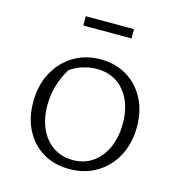

<svg xmlns="http://www.w3.org/2000/svg" viewBox="-106 -799 844 900"><g transform="rotate(15 316.0 -349.0)"><path d="M309 7Q237 7 182.5 -25.5Q128 -58 97 -116.5Q66 -175 66 -254Q66 -334 99 -396Q132 -458 189.5 -493Q247 -528 320 -528Q393 -528 448 -495Q503 -462 534.5 -403Q566 -344 566 -267Q566 -187 533.5 -125Q501 -63 443 -28Q385 7 309 7ZM315 -38Q369 -38 410 -66Q451 -94 474.5 -145Q498 -196 498 -264Q498 -361 448.5 -420.5Q399 -480 315 -480Q282 -480 249 -470Q216 -460 187 -440Q134 -353 134 -255Q134 -191 156.5 -142Q179 -93 220 -65.5Q261 -38 315 -38ZM200 -660V-705H434V-660Z"/></g></svg>

Font: Piazzolla SC Light
Style: Regular
Weight: 300
Designer: Juan Pablo del Peral
Foundry: Huerta Tipografica
Version: Version 1.330